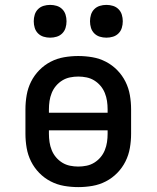

<svg xmlns="http://www.w3.org/2000/svg" viewBox="-20 -757 640 785"><path d="M300 8Q271 8 242 3Q213 -2 187 -15.5Q161 -29 140.5 -50Q120 -71 107 -97Q94 -123 89 -152Q84 -181 84 -210V-310Q84 -339 89 -368Q94 -397 107 -423Q120 -449 140.5 -470Q161 -491 187 -504.5Q213 -518 242 -523Q271 -528 300 -528Q329 -528 358 -523Q387 -518 413 -504.5Q439 -491 459.5 -470Q480 -449 493 -423Q506 -397 511 -368Q516 -339 516 -310V-210Q516 -181 511 -152Q506 -123 493 -97Q480 -71 459.5 -50Q439 -29 413 -15.5Q387 -2 358 3Q329 8 300 8ZM180 -296H420V-310Q420 -327 417.5 -344Q415 -361 408.5 -377Q402 -393 391 -406Q380 -419 365.5 -428Q351 -437 334 -440.5Q317 -444 300 -444Q283 -444 266 -440.5Q249 -437 234.5 -428Q220 -419 209 -406Q198 -393 191.5 -377Q185 -361 182.5 -344Q180 -327 180 -310ZM300 -76Q317 -76 334 -79.5Q351 -83 365.5 -92Q380 -101 391 -114Q402 -127 408.5 -143Q415 -159 417.5 -176Q420 -193 420 -210V-224H180V-210Q180 -193 182.5 -176Q185 -159 191.5 -143Q198 -127 209 -114Q220 -101 234.5 -92Q249 -83 266 -79.5Q283 -76 300 -76ZM415 -603Q401 -603 388 -607Q375 -611 365.5 -620.5Q356 -630 352 -643Q348 -656 348 -670Q348 -684 352 -697Q356 -710 365.5 -719.5Q375 -729 388 -733Q401 -737 415 -737Q429 -737 442 -733Q455 -729 464.5 -719.5Q474 -710 478 -697Q482 -684 482 -670Q482 -656 478 -643Q474 -630 464.5 -620.5Q455 -611 442 -607Q429 -603 415 -603ZM185 -603Q171 -603 158 -607Q145 -611 135.5 -620.5Q126 -630 122 -643Q118 -656 118 -670Q118 -684 122 -697Q126 -710 135.5 -719.5Q145 -729 158 -733Q171 -737 185 -737Q199 -737 212 -733Q225 -729 234.5 -719.5Q244 -710 248 -697Q252 -684 252 -670Q252 -656 248 -643Q244 -630 234.5 -620.5Q225 -611 212 -607Q199 -603 185 -603Z"/></svg>

Font: Iosevka HT Medium Extended
Style: Regular
Weight: 500
Width: 7
Monospace: yes
Designer: Belleve Invis
Foundry: Belleve Invis
Version: Version 32.3.0; ttfautohint (v1.8.4)